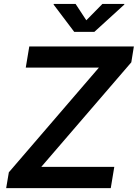

<svg xmlns="http://www.w3.org/2000/svg" viewBox="-20 -966 707 986"><path d="M11.7 0 25.4 -81.1 487.8 -618.7H112.3L130.4 -727.5H667.5L654.3 -646L191.9 -108.9H566.9L548.8 0ZM368.2 -945.8 423.3 -861.8 505.9 -945.8H618.7L618.2 -942.4L464.4 -802.2H361.3L255.4 -942.4L255.9 -945.8Z"/></svg>

Font: Inter 17pt SemiBold
Style: Italic
Weight: 600
Italic angle: -9.3988°
Version: Version 4.001;git-66647c0bb